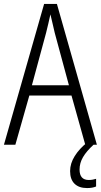

<svg xmlns="http://www.w3.org/2000/svg" viewBox="-20 -735 512 975"><path d="M413 0 343 -250H129L58 0H0L204 -715H269L472 0ZM258 -568Q253 -591 247 -615.5Q241 -640 236 -662Q231 -639 225.5 -615.5Q220 -592 214 -568L142 -302H330ZM384 126Q384 179 431 179Q442 179 452 177Q462 175 468 173V212Q459 216 447.5 218Q436 220 422 220Q381 220 358.5 198Q336 176 336 134Q336 95 359.5 57.5Q383 20 422 -11L455 0Q419 33 401.5 63Q384 93 384 126Z"/></svg>

Font: Noto Sans Georgian Condensed Light
Style: Regular
Weight: 300
Width: 3
Designer: Monotype Design Team, Akaki Razmadze
Foundry: Google LLC
Version: Version 2.005; ttfautohint (v1.8.4.7-5d5b)